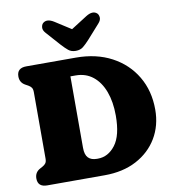

<svg xmlns="http://www.w3.org/2000/svg" viewBox="-99 -1026 1005 1112"><g transform="rotate(-10 404.0 -470.0)"><path d="M33 -50Q33 -86.5 65 -103.5L80.5 -112Q93 -119 99.2 -128Q105.5 -137 105.5 -155V-545Q105.5 -563 99.2 -572Q93 -581 80.5 -588L65 -596.5Q33 -613.5 33 -650Q33 -700 88.5 -700H379.5Q499.5 -700 589.8 -652Q680 -604 730.2 -519.2Q780.5 -434.5 780.5 -324Q780.5 -230.5 736.8 -157.2Q693 -84 613.5 -42Q534 0 426 0H88.5Q33 0 33 -50ZM404.5 -101.5Q465 -101.5 507.2 -156.8Q549.5 -212 549.5 -329.5Q549.5 -410 527 -470.5Q504.5 -531 462.2 -564.8Q420 -598.5 360.5 -598.5H330V-178.5Q330 -137.5 347.5 -119.5Q365 -101.5 398.5 -101.5ZM468.5 -789Q448 -766.5 430.8 -752.5Q413.5 -738.5 387 -738.5Q360.5 -738.5 343.5 -752.5Q326.5 -766.5 306 -789L232.5 -871.5Q216.5 -889 217.8 -905.2Q219 -921.5 228 -930Q252 -951.5 292.5 -926.5L387 -866L482 -926.5Q522.5 -951.5 546.5 -930Q555.5 -921.5 556.8 -905.2Q558 -889 542 -871.5Z"/></g></svg>

Font: Fraunces 72pt SuperSoft Black
Style: Regular
Weight: 900
Version: Version 1.000;[0bf87f6ff]